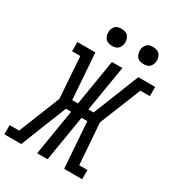

<svg xmlns="http://www.w3.org/2000/svg" viewBox="-252 -1080 1113 1212"><g transform="rotate(30 304.5 -473.5)"><path d="M534 0H403L379 -334H337L282 0H206L261 -334H223Q190 -250 156 -166.5Q122 -83 90 0H-33V-67H36L156 -367L135 -668H75V-735H206L230 -401H272L327 -735H403L348 -401H386L519 -735H642V-668H573L452 -367L474 -67H534ZM505 -823Q491 -823 477 -828Q463 -833 455 -844.5Q447 -856 444.5 -870.5Q442 -885 444 -900Q446 -910 451.5 -920Q457 -930 465.5 -936.5Q474 -943 484.5 -945Q495 -947 506 -947Q520 -947 534 -942Q548 -937 556 -925.5Q564 -914 567 -899.5Q570 -885 567 -870Q565 -860 559.5 -850Q554 -840 545.5 -833.5Q537 -827 526.5 -825Q516 -823 505 -823ZM275 -823Q261 -823 247 -828Q233 -833 225 -844.5Q217 -856 214.5 -870.5Q212 -885 214 -900Q216 -910 221.5 -920Q227 -930 235.5 -936.5Q244 -943 254.5 -945Q265 -947 276 -947Q290 -947 304 -942Q318 -937 326 -925.5Q334 -914 337 -899.5Q340 -885 337 -870Q335 -860 329.5 -850Q324 -840 315.5 -833.5Q307 -827 296.5 -825Q286 -823 275 -823Z"/></g></svg>

Font: Iosevka HT Extended
Style: Italic
Weight: 400
Width: 7
Italic angle: -9°
Monospace: yes
Designer: Belleve Invis
Foundry: Belleve Invis
Version: Version 32.3.0; ttfautohint (v1.8.4)